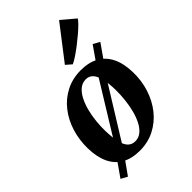

<svg xmlns="http://www.w3.org/2000/svg" viewBox="-275 -963 1130 1130"><g transform="rotate(-45 289.5 -398.5)"><path d="M86.7 70.9 46.5 49 105.3 -35 182.7 -146.9 380.4 -468.1 430.1 -539.4 491.7 -628 532.8 -605.1 470.2 -515.6 396.3 -409.1 195.7 -85.7 143.4 -8.7ZM333.3 -568.7Q400.1 -568.7 446.1 -542.7Q492.2 -516.6 516.6 -466.2Q541 -415.7 542.4 -342.7Q544.1 -271.7 523.5 -207.6Q502.9 -143.5 463.5 -93.9Q424 -44.3 368.5 -15.8Q313 12.8 244.5 12.8Q178 12.8 132.3 -13.3Q86.5 -39.4 62.8 -89.8Q39.2 -140.2 37.4 -212.6Q36 -284.5 56 -348.8Q76 -413.1 114.9 -462.5Q153.8 -512 209.2 -540.3Q264.5 -568.7 333.3 -568.7ZM316.6 -510Q287.4 -510 265.1 -491.8Q242.8 -473.6 226.8 -442.8Q210.7 -411.9 200.6 -373.3Q190.6 -334.8 186.3 -293.5Q182 -252.3 183 -213.3Q184.4 -155.7 193.2 -118.4Q201.9 -81.2 219.7 -63.3Q237.4 -45.5 265 -45.5Q293.8 -45.5 315.8 -63.6Q337.8 -81.8 353.4 -112.5Q369.1 -143.2 378.9 -181.8Q388.7 -220.5 393.1 -262.2Q397.5 -303.8 396.8 -343.3Q395.7 -401.3 386.3 -438Q376.9 -474.7 359.7 -492.3Q342.4 -510 316.6 -510ZM289.5 -656.8 452.2 -867.8 536.5 -796.4Q531 -786.5 513.3 -768.8Q495.6 -751.1 470.8 -729.9Q446 -708.7 418.9 -687.8Q391.8 -666.9 367 -650.4Q342.2 -633.9 324.9 -626.2Z"/></g></svg>

Font: Merriweather 7pt Light
Style: Italic
Weight: 300
Italic angle: -7.8°
Designer: Eben Sorkin
Foundry: Eben Sorkin
Version: Version 2.200;gftools[0.9.31]